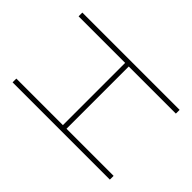

<svg xmlns="http://www.w3.org/2000/svg" viewBox="-188 -839 977 977"><g transform="rotate(-45 301.0 -350.0)"><path d="M525 0V-339H77V0H50V-700H77V-365H525V-700H552V0Z"/></g></svg>

Font: Turret Road ExtraLight
Style: Regular
Weight: 275
Designer: Noponies
Foundry: Noponies
Version: Version 1.001; ttfautohint (v1.8)